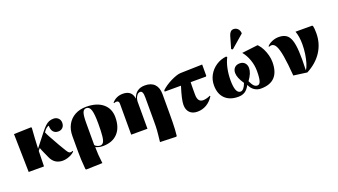

<svg xmlns="http://www.w3.org/2000/svg" viewBox="-79 -1540 4358 2476"><g transform="rotate(-20 2100.0 -302.0)"><path d="M531 14Q416 14 369 -93Q353 -130 335 -168.5Q317 -207 305 -242L280 -211L275 0H65L54 -524L290 -531L298 -523Q294 -461 288.5 -387Q283 -313 281 -241L423 -422Q458 -466 485 -491Q512 -516 539 -526.5Q566 -537 598 -537Q638 -537 663.5 -512.5Q689 -488 689 -449Q689 -409 665.5 -384.5Q642 -360 604 -360Q559 -360 535 -390Q511 -420 513 -473Q474 -464 441 -413L437 -407Q445 -386 475 -331.5Q505 -277 552 -194Q589 -131 607.5 -101Q626 -71 637 -62.5Q648 -54 660 -54Q674 -54 690 -62L695 -54Q681 -36 653.5 -20.5Q626 -5 593.5 4.5Q561 14 531 14Z M775 224 765 216Q758 139 755.5 82Q753 25 753 -29V-242Q753 -331 789.5 -397.5Q826 -464 892.5 -500.5Q959 -537 1048 -537Q1192 -537 1274.5 -469Q1357 -401 1357 -282Q1357 -142 1284.5 -64Q1212 14 1081 14Q1043 14 1018 5.5Q993 -3 982 -7H981Q981 92 997 217ZM1048 -4Q1077 -4 1093 -27.5Q1109 -51 1115.5 -110.5Q1122 -170 1122 -277Q1122 -410 1104.5 -465Q1087 -520 1044 -520Q1007 -520 992.5 -480.5Q978 -441 978 -342V-37Q984 -26 1007 -15Q1030 -4 1048 -4Z M2009 224 1788 217Q1794 165 1797.5 129Q1801 93 1803.5 64.5Q1806 36 1806.5 8Q1807 -20 1807 -54V-385Q1807 -435 1797.5 -457Q1788 -479 1767 -479Q1738 -479 1716.5 -445Q1695 -411 1695 -364V0H1472V-425Q1472 -465 1438 -465Q1416 -465 1404 -457L1399 -465Q1457 -533 1549 -533Q1672 -533 1687 -417L1688 -418Q1728 -537 1853 -537Q1939 -537 1984.5 -489.5Q2030 -442 2030 -353V-92Q2030 -20 2029 32Q2028 84 2025.5 127Q2023 170 2018 216Z M2378 14Q2311 14 2273.5 -24Q2236 -62 2236 -130Q2236 -201 2291 -374H2067L2069 -393Q2094 -417 2129.5 -441Q2165 -465 2204.5 -484.5Q2244 -504 2279.5 -516Q2315 -528 2340 -529L2641 -537V-382L2632 -374H2424Q2423 -351 2422.5 -330.5Q2422 -310 2422 -281Q2422 -252 2422 -203Q2422 -100 2498 -100Q2521 -100 2548.5 -107.5Q2576 -115 2595 -125L2601 -117Q2561 -53 2504 -19.5Q2447 14 2378 14Z M2938 14Q2822 14 2757 -50.5Q2692 -115 2692 -231Q2692 -308 2727.5 -371.5Q2763 -435 2825 -477Q2887 -519 2966 -528L2978 -517Q2948 -460 2931.5 -382Q2915 -304 2915 -221Q2915 -39 2989 -39Q3011 -39 3031.5 -63Q3052 -87 3067 -130Q3003 -223 3003 -288Q3003 -333 3029 -359.5Q3055 -386 3100 -386Q3143 -386 3168.5 -359Q3194 -332 3194 -288Q3194 -254 3178.5 -215.5Q3163 -177 3129 -130Q3153 -79 3173 -59Q3193 -39 3219 -39Q3250 -39 3263.5 -81Q3277 -123 3277 -218Q3277 -295 3250.5 -371Q3224 -447 3178 -501L3397 -527L3406 -519Q3435 -488 3457 -444Q3479 -400 3491.5 -351.5Q3504 -303 3504 -258Q3504 14 3249 14Q3199 14 3159.5 -13Q3120 -40 3099 -89H3097Q3068 -34 3030.5 -10Q2993 14 2938 14ZM3080 -585 3060 -596 3109 -765Q3129 -828 3176 -828Q3209 -828 3231.5 -806.5Q3254 -785 3258 -749V-739Z M3881 23 3697 -2Q3684 -174 3666.5 -275Q3649 -376 3625 -420.5Q3601 -465 3565 -465Q3549 -465 3531 -457L3526 -465Q3551 -495 3596 -514Q3641 -533 3688 -533Q3748 -533 3787 -508.5Q3826 -484 3846.5 -425.5Q3867 -367 3872.5 -266Q3878 -165 3872 -13H3874Q3894 -40 3910 -93Q3926 -146 3935.5 -212Q3945 -278 3945 -341Q3945 -448 3917 -523H4145L4154 -515Q4159 -496 4161 -473Q4163 -450 4163 -414Q4163 -274 4090.5 -161.5Q4018 -49 3881 23Z"/></g></svg>

Font: Display Black
Style: Regular
Weight: 900
Designer: Latin by Veronika Burian and Jose Scaglione. Greek by Irene Vlachou. Cyrillic by Vera Evstafieva.
Foundry: TypeTogether
Version: Version 3.002